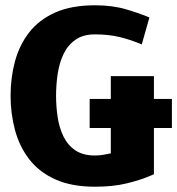

<svg xmlns="http://www.w3.org/2000/svg" viewBox="-20 -696 670 726"><path d="M319 -212V-322H399V-408H562V-322H630V-212H562V-37Q562 -37 534 -25.5Q506 -14 456.5 -2Q407 10 339 10Q250 10 188.5 -18Q127 -46 90 -94.5Q53 -143 36.5 -205Q20 -267 20 -334Q20 -402 36.5 -463.5Q53 -525 90 -573Q127 -621 188.5 -648.5Q250 -676 339 -676Q405 -676 456 -661Q507 -646 545 -630L516 -528Q471 -547 430 -556.5Q389 -566 339 -566Q294 -566 265 -545.5Q236 -525 220 -491Q204 -457 198 -416Q192 -375 192 -334Q192 -293 198 -253Q204 -213 220 -180Q236 -147 265 -127.5Q294 -108 339 -108Q355 -108 369.5 -110.5Q384 -113 399 -116V-212Z"/></svg>

Font: Epunda Sans ExtraBold
Style: Regular
Weight: 800
Designer: Simon Atzbach
Foundry: typofactur
Version: Version 2.204; ttfautohint (v1.8.4.7-5d5b)